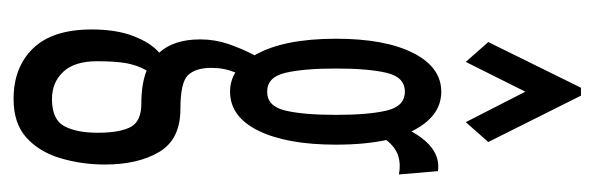

<svg xmlns="http://www.w3.org/2000/svg" viewBox="-324 -402 897 290"><g transform="rotate(90 125.0 -256.5)"><path d="M118 -155Q102 -155 89 -163Q82 -146 82 -127Q82 -103 93 -91.5Q104 -80 144 -80Q190 -80 209 -48Q228 -16 228 34Q228 69 218.5 101Q209 133 187.5 152.5Q166 172 129 172Q81 172 52.5 142.5Q24 113 24 54Q24 17 34 -9Q44 -35 59 -48Q39 -70 39 -110Q39 -132 46 -152.5Q53 -173 63 -192Q38 -235 38 -315Q38 -389 59.5 -431.5Q81 -474 118 -474Q156 -474 178 -429Q203 -474 238 -469L243 -410Q228 -413 215 -409Q202 -405 191 -391Q198 -358 198 -315Q198 -241 177 -198Q156 -155 118 -155ZM118 -211Q140 -211 146.5 -238.5Q153 -266 153 -315Q153 -364 146.5 -391.5Q140 -419 118 -419Q96 -419 89.5 -391.5Q83 -364 83 -315Q83 -266 89.5 -238.5Q96 -211 118 -211ZM72 46Q72 80 88 97Q104 114 129 114Q160 114 170 95.5Q180 77 180 45Q180 12 171.5 -4.5Q163 -21 136 -21Q106 -21 86 -29Q78 -15 75 1.5Q72 18 72 46ZM73 -511 43 -545 112 -685H124L194 -545L164 -511L118 -601Z"/></g></svg>

Font: Inconsolata UltraCondensed
Style: Regular
Weight: 400
Width: 1
Monospace: yes
Designer: Raph Levien, Cyreal, Brenton Simpson
Foundry: Raph Levien, Cyreal, Google
Version: Version 3.001; ttfautohint (v1.8.2.53-6de2)